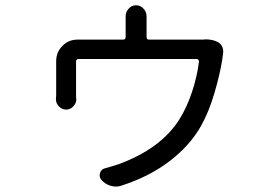

<svg xmlns="http://www.w3.org/2000/svg" viewBox="-20 -641 1040 726"><path d="M748 -491.2Q752.9 -492.2 756.8 -492.2Q785.2 -492.2 804.7 -481.4Q816.4 -474.6 821.3 -461.9Q824.2 -454.1 824.2 -445.3Q824.2 -441.4 823.2 -436.5Q821.3 -424.8 820.3 -415Q811.5 -359.4 790.5 -288.1Q769.5 -216.8 740.2 -165Q699.2 -91.8 622.6 -32.7Q545.9 26.4 440.4 60.5Q429.7 64.5 418.9 64.5Q409.2 64.5 398.4 61.5Q377.9 55.7 363.3 39.1Q353.5 27.3 358.4 12.7Q363.3 -2 377.9 -4.9Q406.2 -12.7 426.8 -19.5Q587.9 -78.1 658.2 -189.5Q686.5 -234.4 706.1 -293.5Q725.6 -352.5 732.4 -408.2Q732.4 -412.1 730 -415Q727.5 -418 723.6 -418H277.3Q267.6 -418 267.6 -408.2V-275.4L268.6 -266.6Q268.6 -251 257.8 -239.3Q246.1 -226.6 230.5 -226.6Q213.9 -226.6 202.1 -239.3Q191.4 -251 191.4 -266.6L192.4 -279.3V-409.2Q192.4 -443.4 215.8 -467.3Q239.3 -491.2 272.5 -491.2H445.3Q455.1 -491.2 455.1 -501V-561.5V-579.1Q455.1 -595.7 465.8 -607.4Q477.5 -621.1 494.6 -621.1Q511.7 -621.1 523.4 -607.4Q534.2 -595.7 534.2 -579.1V-561.5V-501Q534.2 -491.2 543.9 -491.2H721.7Q736.3 -491.2 748 -491.2Z"/></svg>

Font: Gen Jyuu GothicX Regular
Style: Regular
Weight: 400
Designer: [Source Han Sans]
Ryoko NISHIZUKA  (kana & ideographs); Paul D. Hunt (Latin, Greek & Cyrillic); Wenlong ZHANG  (bopomofo
Version: Version 1.002.20150607